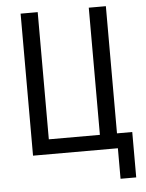

<svg xmlns="http://www.w3.org/2000/svg" viewBox="-57 -744 715 940"><g transform="rotate(-5 300.0 -274.0)"><path d="M497 0H80V-698H164V-73H415V-698H499V-73H574V150H497Z"/></g></svg>

Font: Lilex
Style: Regular
Weight: 400
Monospace: yes
Designer: Mike Abbink, Paul van der Laan, Pieter van Rosmalen, Mikhael Khrustik
Foundry: Mikhael Khrustik
Version: Version 2.510